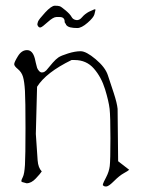

<svg xmlns="http://www.w3.org/2000/svg" viewBox="-20 -613 508 680"><path d="M318.4 -579.1 314.5 -562.5Q311.5 -550.8 290 -532.2Q268.6 -513.7 253.9 -513.7Q239.3 -513.7 229 -516.1Q218.8 -518.6 213.9 -525.4V-526.4Q210.9 -531.2 209 -534.2Q210 -552.7 191.4 -552.7H179.7Q168.9 -552.7 149.4 -535.2Q129.9 -517.6 124.5 -516.1Q119.1 -514.6 115.7 -519Q112.3 -523.4 112.3 -526.4Q112.3 -529.3 114.7 -536.6Q117.2 -543.9 139.6 -568.4Q162.1 -592.8 174.3 -592.8Q186.5 -592.8 191.9 -590.8Q197.3 -588.9 212.9 -575.7Q228.5 -562.5 233.4 -553.2Q238.3 -543.9 249.5 -542Q260.7 -540 270.5 -551.8Q280.3 -563.5 294.9 -571.3L314.5 -580.1Q316.4 -580.1 318.4 -579.1ZM111.3 -305.7Q108.4 -182.6 106.9 -138.7L113.3 -44.9Q115.2 -19 127.9 -5.9Q123 2 106.9 19Q90.8 36.1 74.2 36.1L56.6 31.2Q55.7 29.3 55.7 26.9Q55.7 24.4 61 13.7Q66.4 2.9 68.4 -28.8Q70.3 -60.5 70.3 -159.2Q70.3 -257.8 68.4 -291Q66.4 -324.2 61.5 -340.8Q56.6 -357.4 43.5 -368.2Q30.3 -378.9 30.3 -385.7Q30.3 -392.6 43.5 -414.1Q56.6 -435.5 75.7 -435.5Q95.7 -435.5 103.5 -405.3Q104.5 -401.4 106.9 -390.1Q109.4 -378.9 111.3 -373Q113.3 -367.2 118.2 -361.8Q123 -356.4 128.4 -356.4Q133.8 -356.4 137.7 -358.9Q141.6 -361.3 144 -363.8Q146.5 -366.2 151.4 -372.6Q156.2 -378.9 167 -391.1Q177.7 -403.3 187 -409.7Q196.3 -416 221.2 -423.8Q246.1 -431.6 265.6 -431.6Q285.2 -431.6 318.8 -403.3Q352.5 -375 361.8 -347.2Q371.1 -319.3 382.8 -283.7Q394.5 -248 396.5 -227.5L398.4 -42L437.5 -11.7Q433.6 -7.8 418.5 0.5Q403.3 8.8 384.3 27.8Q365.2 46.9 356.9 47.4Q348.6 47.9 345.7 43.9H344.7Q343.8 43 344.7 38.6Q345.7 34.2 356 14.6Q366.2 -4.9 368.7 -24.9Q371.1 -44.9 371.1 -123Q371.1 -201.2 368.2 -227.5Q365.2 -253.9 352.1 -296.9Q338.9 -339.8 312.5 -370.1Q286.1 -400.4 244.1 -400.4H233.4Q143.1 -356.4 111.3 -305.7Z"/></svg>

Font: Drukaatie burti
Style: Thin
Weight: 100
Version: Version 0.14